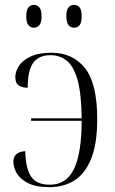

<svg xmlns="http://www.w3.org/2000/svg" viewBox="-20 -761 474 790"><path d="M285 -647Q271 -647 262 -657.5Q253 -668 253 -694Q253 -720 262 -730.5Q271 -741 285 -741Q299 -741 307.5 -730.5Q316 -720 316 -694Q316 -668 307.5 -657.5Q299 -647 285 -647ZM119 -647Q106 -647 97 -657.5Q88 -668 88 -694Q88 -720 97 -730.5Q106 -741 119 -741Q133 -741 142 -730.5Q151 -720 151 -694Q151 -668 142 -657.5Q133 -647 119 -647ZM184 9Q127 9 94.5 -8Q62 -25 48.5 -49Q35 -73 35 -95Q35 -136 84 -139Q85 -71 107 -36Q129 -1 185 -1Q254 -1 285 -67Q316 -133 316 -264H108V-274H316Q315 -374 299.5 -430.5Q284 -487 255.5 -510.5Q227 -534 188 -534Q140 -534 117 -503Q94 -472 94 -400Q71 -400 57 -409.5Q43 -419 43 -444Q43 -467 58 -490Q73 -513 106 -528.5Q139 -544 192 -544Q279 -544 329.5 -481Q380 -418 380 -271Q380 -169 355 -107.5Q330 -46 286 -18.5Q242 9 184 9Z"/></svg>

Font: Noto Serif Display SemiCondensed Light
Style: Regular
Weight: 300
Width: 4
Designer: Monotype Design Team
Foundry: Monotype Imaging Inc.
Version: Version 2.009